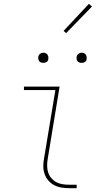

<svg xmlns="http://www.w3.org/2000/svg" viewBox="-20 -982 540 1002"><path d="M340 0Q319 0 299 -3.5Q279 -7 261.5 -16.5Q244 -26 231.5 -41Q219 -56 212.5 -75Q206 -94 206 -114.5Q206 -135 210 -156L269 -512H105V-530H291L229 -153Q226 -135 226 -117Q226 -99 231 -83Q236 -67 247 -53.5Q258 -40 272.5 -32Q287 -24 304.5 -21Q322 -18 340 -18H380V0ZM406 -654Q400 -654 394 -656Q388 -658 384.5 -663Q381 -668 380 -674Q379 -680 380 -686Q381 -691 383.5 -695Q386 -699 389.5 -701.5Q393 -704 397.5 -705.5Q402 -707 406 -707Q413 -707 418.5 -704.5Q424 -702 427.5 -697Q431 -692 432 -686Q433 -680 432 -674Q432 -669 429.5 -665Q427 -661 423 -658.5Q419 -656 415 -655Q411 -654 406 -654ZM206 -654Q200 -654 194 -656Q188 -658 184.5 -663Q181 -668 180 -674Q179 -680 180 -686Q181 -691 183.5 -695Q186 -699 189.5 -701.5Q193 -704 197.5 -705.5Q202 -707 206 -707Q213 -707 218.5 -704.5Q224 -702 227.5 -697Q231 -692 232 -686Q233 -680 232 -674Q232 -669 229.5 -665Q227 -661 223 -658.5Q219 -656 215 -655Q211 -654 206 -654ZM325 -809 312 -821 444 -962 460 -948Z"/></svg>

Font: Iosevka Slab Thin
Style: Italic
Weight: 100
Italic angle: -9°
Monospace: yes
Designer: Belleve Invis
Foundry: Belleve Invis
Version: Version 11.1.1; ttfautohint (v1.8.3)